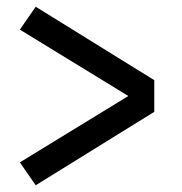

<svg xmlns="http://www.w3.org/2000/svg" viewBox="-20 -625 540 570"><path d="M86 -75 39 -143 361 -340 39 -537 86 -605 438 -387V-293Z"/></svg>

Font: Iosevka SS18 Medium
Style: Regular
Weight: 500
Monospace: yes
Designer: Belleve Invis
Foundry: Belleve Invis
Version: Version 25.1.1; ttfautohint (v1.8.4)